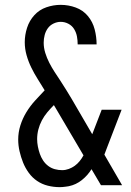

<svg xmlns="http://www.w3.org/2000/svg" viewBox="-20 -763 540 791"><path d="M226 8Q201 8 177 2Q153 -4 133 -17.5Q113 -31 98.5 -51Q84 -71 75 -93.5Q66 -116 60.5 -140Q55 -164 55 -188Q55 -218 64 -246.5Q73 -275 88.5 -300.5Q104 -326 124 -348Q144 -370 164 -391Q150 -414 135.5 -437Q121 -460 109 -484.5Q97 -509 89.5 -535.5Q82 -562 82 -589Q82 -619 91.5 -648.5Q101 -678 121.5 -700.5Q142 -723 171 -733Q200 -743 230 -743Q262 -743 292 -732Q322 -721 342 -697Q362 -673 370 -642Q378 -611 378 -580H300Q300 -597 297 -613Q294 -629 285.5 -643Q277 -657 262 -665Q247 -673 230 -673Q215 -673 200.5 -666Q186 -659 177 -646.5Q168 -634 164 -618.5Q160 -603 160 -587Q160 -566 166.5 -545Q173 -524 183 -504.5Q193 -485 205 -466.5Q217 -448 229 -430Q241 -412 252.5 -393Q264 -374 275 -356L360 -210L399 -311H481L421 -155Q418 -148 415.5 -140.5Q413 -133 410 -126L483 0H396L357 -66Q341 -40 317 -21Q293 -2 264 4L258 5L251 6Q244 7 238 7.5Q232 8 226 8ZM236 -62Q250 -62 263.5 -67Q277 -72 288 -80Q299 -88 308 -99Q317 -110 324 -123L208 -320Q206 -323 205 -325Q204 -327 202 -330Q188 -316 175 -300.5Q162 -285 152.5 -267Q143 -249 138 -229.5Q133 -210 133 -190Q133 -175 136 -159.5Q139 -144 144 -129.5Q149 -115 157.5 -102Q166 -89 178.5 -79.5Q191 -70 206 -66Q221 -62 236 -62Z"/></svg>

Font: Iosevka Term SS14
Style: Regular
Weight: 400
Monospace: yes
Designer: Belleve Invis
Foundry: Belleve Invis
Version: Version 24.1.1; ttfautohint (v1.8.4)